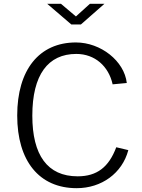

<svg xmlns="http://www.w3.org/2000/svg" viewBox="-20 -974 743 1004"><path d="M450 -954 377 -888 299 -954H227L353 -846H403L526 -954ZM377 -752C185 -752 70 -609 70 -370C70 -132 185 10 381 10C511 10 619 -68 651 -189L588 -204C549 -100 487 -52 386 -52C228 -52 149 -163 149 -369C149 -583 231 -692 379 -692C476 -692 548 -628 569 -533L643 -540C630 -655 507 -752 377 -752Z"/></svg>

Font: 18Franklin Light
Style: Regular
Weight: 300
Designer: Pablo Impallari, Rodrigo Fuenzalida (Modified by Dan O. Williams)
Version: Version 0.025;PS 000.025;hotconv 1.0.88;makeotf.lib2.5.64775